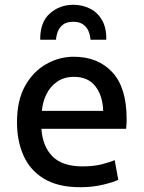

<svg xmlns="http://www.w3.org/2000/svg" viewBox="-20 -770 602 802"><path d="M315 12Q223 12 164.5 -23Q106 -58 78.5 -119.5Q51 -181 51 -259Q51 -351 85 -411.5Q119 -472 173.5 -502.5Q228 -533 288 -533Q389 -533 449 -468.5Q509 -404 509 -273Q509 -264 508.5 -252.5Q508 -241 507 -232H153Q158 -158 199.5 -116.5Q241 -75 324 -75Q372 -75 406.5 -84Q441 -93 459 -101L474 -19Q457 -10 412.5 1Q368 12 315 12ZM155 -307H411Q409 -370 378.5 -409.5Q348 -449 289 -449Q248 -449 219 -429Q190 -409 174 -376.5Q158 -344 155 -307ZM148 -604Q147 -677 188 -713.5Q229 -750 286 -750Q324 -750 356 -734Q388 -718 406.5 -685.5Q425 -653 424 -604H358Q357 -621 350.5 -638Q344 -655 328.5 -667Q313 -679 286 -679Q258 -679 243 -667Q228 -655 221.5 -638Q215 -621 214 -604Z"/></svg>

Font: Ubuntu Sans Medium
Style: Regular
Weight: 500
Designer: Dalton Maag Ltd
Foundry: Dalton Maag Ltd
Version: Version 1.006; ttfautohint (v1.8.4.7-5d5b)